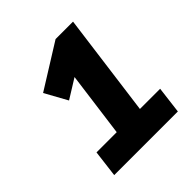

<svg xmlns="http://www.w3.org/2000/svg" viewBox="-122 -859 544 544"><g transform="rotate(-45 150.0 -587.0)"><path d="M283 -392H28L38 -473H119L145 -668L87 -632L50 -699L183 -782H253L212 -473H293Z"/></g></svg>

Font: Tanohe Sans SemiBold
Style: Italic
Weight: 600
Designer: Village Type and Design LLC & Cristiano Sobral
Foundry: Cooper Hewitt Smithsonian Design Museum
Version: Version 1.00;September 29, 2021;FontCreator 13.0.0.2655 64-b